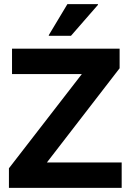

<svg xmlns="http://www.w3.org/2000/svg" viewBox="-20 -911 633 931"><path d="M23.3 0V-95L376.7 -551.7H38.3V-675H560V-580L207.5 -123.3H570V0ZM216.7 -737.5V-740.8L306.7 -890.8H455V-887.5L324.2 -737.5Z"/></svg>

Font: Funnel Display
Style: Bold
Weight: 700
Designer: NORD ID, Kristian Moeller
Foundry: Dicotype
Version: Version 1.000